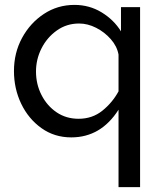

<svg xmlns="http://www.w3.org/2000/svg" viewBox="-20 -551 663 784"><path d="M271 10Q202 10 149 -28Q96 -66 66.5 -127.5Q37 -189 37 -261Q37 -335 70 -396Q103 -457 159 -494Q215 -531 284 -531Q345 -531 395 -500.5Q445 -470 474 -423V-522H552V213H464V-103Q392 10 271 10ZM301 -66Q357 -66 398 -99Q439 -132 464 -178V-328Q458 -362 432.5 -391Q407 -420 372.5 -437.5Q338 -455 303 -455Q252 -455 212 -426.5Q172 -398 149.5 -353.5Q127 -309 127 -259Q127 -207 149.5 -163Q172 -119 211 -92.5Q250 -66 301 -66Z"/></svg>

Font: Raleway Medium
Style: Regular
Weight: 500
Designer: Matt McInerney, Pablo Impallari, Rodrigo Fuenzalida
Foundry: Matt McInerney, Pablo Impallari, Rodrigo Fuenzalida
Version: Version 4.026